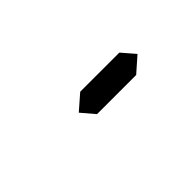

<svg xmlns="http://www.w3.org/2000/svg" viewBox="54 -796 693 693"><g transform="rotate(-45 400.0 -450.0)"><path d="M556.2 -400.4H356.4L313.5 -450.7L370.6 -500.5H570.3L613.3 -450.7Z"/></g></svg>

Font: E1234
Style: Italic
Weight: 400
Italic angle: -8°
Designer: GGBotNet
Foundry: GGBotNet
Version: 1.04